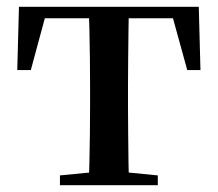

<svg xmlns="http://www.w3.org/2000/svg" viewBox="-20 -547 643 567"><path d="M31 -340 36 -527H567L572 -340H533L482 -525L538 -493H65L121 -525L71 -340ZM157 0V-29L270 -40H334L446 -29V0ZM242 0Q243 -25 244 -66.5Q245 -108 245.5 -153Q246 -198 246 -232V-296Q246 -330 245.5 -374.5Q245 -419 244 -461Q243 -503 242 -527H361Q360 -503 359.5 -461Q359 -419 358.5 -374.5Q358 -330 358 -296V-232Q358 -198 358.5 -153Q359 -108 359.5 -66.5Q360 -25 361 0Z"/></svg>

Font: Noto Serif TC SemiBold
Style: Regular
Weight: 600
Version: Version 2.002-H1;hotconv 1.1.0;makeotfexe 2.6.0